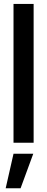

<svg xmlns="http://www.w3.org/2000/svg" viewBox="-20 -748 247 1006"><path d="M156.2 -727.5V0H50.8V-727.5ZM9.8 238.3 50.8 57.6H154.3L87.9 238.3Z"/></svg>

Font: Inter Tight Medium
Style: Regular
Weight: 500
Designer: Rasmus Andersson
Foundry: rsms
Version: Version 3.004; ttfautohint (v1.8.4.7-5d5b)